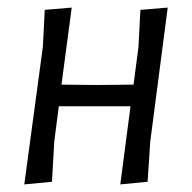

<svg xmlns="http://www.w3.org/2000/svg" viewBox="-20 -482 507 506"><path d="M169 -462 142 -259 237 -258 332 -259 345 -359 350 -456 422 -462 376 -109 369 -3 297 4 324 -202H135L123 -109L117 -3L44 4L93 -359L98 -456Z"/></svg>

Font: Alegreya Sans
Style: Italic
Weight: 400
Italic angle: -7°
Designer: Juan Pablo del Peral
Foundry: Huerta Tipografica
Version: Version 2.007